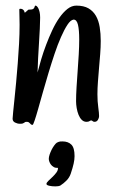

<svg xmlns="http://www.w3.org/2000/svg" viewBox="-20 -435 429 684"><path d="M333 -21Q333 -15.1 328.9 -8.1Q324.7 -1 316.9 -1Q312.5 -1 310.1 -3.4Q307.6 -5.9 305.2 -5.9Q301.8 -5.9 298.6 -3.4Q295.4 -1 288.1 -1Q278.3 -1 271.2 -8.1Q264.2 -15.1 259.8 -26.1Q255.4 -37.1 253.2 -50Q251 -63 251 -74.2Q251 -96.2 252.7 -124.3Q254.4 -152.3 256.6 -181.9Q258.8 -211.4 260.5 -240.7Q262.2 -270 262.2 -294.9Q262.2 -328.1 257.8 -346.7Q253.4 -365.2 242.2 -365.2Q231.4 -363.8 220.2 -346.7Q209 -329.6 197.3 -303Q185.5 -276.4 174.3 -242.9Q163.1 -209.5 152.6 -174.6Q142.1 -139.6 132.8 -106.7Q123.5 -73.7 116.2 -47.9Q108.9 -22 103.5 -6.1Q98.1 9.8 96.2 9.8Q92.3 9.8 90.3 8.1Q88.4 6.3 86.7 4.4Q85 2.4 82.5 0.7Q80.1 -1 75.2 -1Q70.8 -1 69.3 0Q67.9 1 65.9 2.4Q64 3.9 61 4.9Q58.1 5.9 50.8 5.9Q42 5.9 33.4 1.5Q24.9 -2.9 24.9 -12.2Q24.9 -18.1 26.9 -36.4Q28.8 -54.7 31.5 -81.3Q34.2 -107.9 37.4 -140.9Q40.5 -173.8 43.2 -209Q45.9 -244.1 47.9 -279.3Q49.8 -314.5 49.8 -346.2Q49.8 -361.8 49.3 -375.2Q48.8 -388.7 48.8 -400.9Q48.8 -403.8 51.8 -403.8Q57.6 -403.8 60.8 -401.6Q64 -399.4 65.4 -397Q66.9 -394.5 67.1 -392.3Q67.4 -390.1 67.9 -390.1Q69.3 -390.1 71.3 -391.8Q73.2 -393.6 75.4 -395.5Q77.6 -397.5 79.6 -399.2Q81.5 -400.9 83 -400.9H87.9Q95.2 -400.9 98.1 -403.1Q101.1 -405.3 102.3 -408Q103.5 -410.6 104 -412.8Q104.5 -415 106.9 -415Q108.4 -415 111.1 -412.8Q113.8 -410.6 116.5 -405.5Q119.1 -400.4 121.1 -392.1Q123 -383.8 123 -372.1Q123 -356.4 121.8 -332.5Q120.6 -308.6 118.9 -281.5Q117.2 -254.4 115.7 -226.8Q114.3 -199.2 113.8 -176.8Q119.1 -197.8 126.7 -223.4Q134.3 -249 144.3 -275.4Q154.3 -301.8 166 -326.9Q177.7 -352.1 191.4 -371.6Q205.1 -391.1 220.2 -403.1Q235.4 -415 252 -415Q278.3 -415 295.2 -405.3Q312 -395.5 321.8 -378.4Q331.5 -361.3 335.2 -338.4Q338.9 -315.4 338.9 -289.1Q338.9 -266.6 336.9 -241.9Q335 -217.3 332.8 -192.6Q330.6 -168 328.9 -144Q327.1 -120.1 327.1 -99.1Q327.1 -73.2 330.1 -52.5Q333 -31.7 333 -21ZM245.6 121.1Q245.6 133.3 242.4 147.7Q239.3 162.1 231.9 184.1Q227.1 197.8 217 208Q207 218.3 194.8 226.1Q191.9 227.5 187 228.3Q182.1 229 176.8 229Q165.5 229 155.5 226.8Q145.5 224.6 145.5 220.2Q145.5 215.8 152.1 209.5Q158.7 203.1 166.7 195.6Q174.8 188 180.9 179.7Q187 171.4 186.5 163.1Q177.7 163.6 171.6 160.2Q165.5 156.7 161.6 151.6Q157.7 146.5 155.8 140.9Q153.8 135.3 153.8 130.9Q153.8 124.5 156.7 115.7Q159.7 106.9 163.8 98.6Q168 90.3 173.1 83.3Q178.2 76.2 182.6 73.2Q190.4 69.3 194.6 69.1Q198.7 68.8 202.6 68.8Q222.7 68.8 234.1 80.1Q245.6 91.3 245.6 121.1Z"/></svg>

Font: Oregano
Style: Regular
Weight: 400
Version: Version 1.000